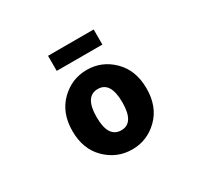

<svg xmlns="http://www.w3.org/2000/svg" viewBox="-161 -1012 1322 1249"><g transform="rotate(-30 500.0 -387.0)"><path d="M501 13.7Q386.7 13.7 304.2 -67.4Q221.7 -148.4 221.7 -284.2Q221.7 -419.9 304.2 -501.5Q386.7 -583 501 -583Q614.3 -583 696.3 -501.5Q778.3 -419.9 778.3 -284.2Q778.3 -148.4 696.3 -67.4Q614.3 13.7 501 13.7ZM501 -129.9Q596.7 -129.9 596.7 -284.2Q596.7 -439.5 501 -439.5Q403.3 -439.5 403.3 -284.2Q403.3 -129.9 501 -129.9ZM329.1 -674.8V-788.1H671.9V-674.8Z"/></g></svg>

Font: GenEi Gothic M Heavy
Style: Regular
Weight: 800
Designer: o_tamon (Modified); [Source Han Sans]
Ryoko NISHIZUKA  (kana & ideographs); Paul D. Hunt (Latin, Greek & Cyrillic); Wenl
Version: Version 1.1a;Original Version 1.004